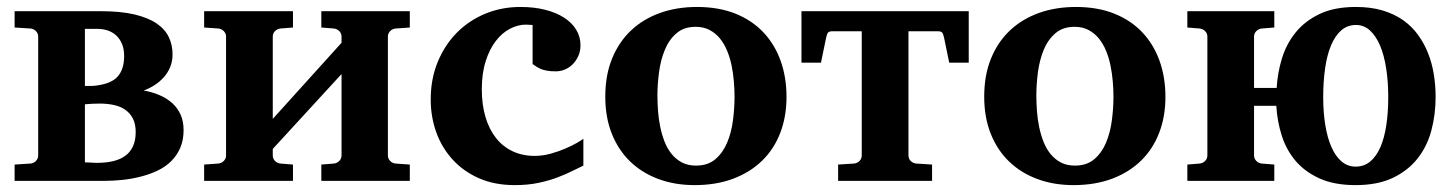

<svg xmlns="http://www.w3.org/2000/svg" viewBox="-20 -520 4178 552"><path d="M507.8 -146Q507.8 -117.2 498.3 -95.2Q488.8 -73.2 472.4 -56.9Q456.1 -40.5 433.6 -29.8Q411.1 -19 385.7 -12.5Q360.4 -5.9 333 -2.9Q305.7 0 278.8 0H22V-46.9L67.9 -49.8Q77.1 -50.8 83.5 -57.4Q89.8 -64 89.8 -73.2V-415Q89.8 -423.8 83.5 -430.4Q77.1 -437 67.9 -438L22 -440.9V-487.8H270Q327.1 -487.8 366.5 -478.5Q405.8 -469.2 430.2 -452.6Q454.6 -436 465.3 -413.3Q476.1 -390.6 476.1 -363.8Q476.1 -343.8 469.2 -327.1Q462.4 -310.5 450.7 -297.6Q439 -284.7 424.1 -275.1Q409.2 -265.6 393.1 -259.8Q418 -255.4 439 -246.3Q460 -237.3 475.3 -223.4Q490.7 -209.5 499.3 -190.2Q507.8 -170.9 507.8 -146ZM370.1 -140.1Q370.1 -163.1 362.3 -178.7Q354.5 -194.3 340.6 -204.1Q326.7 -213.9 307.9 -218Q289.1 -222.2 267.1 -222.2Q256.3 -222.2 245.1 -221.7Q233.9 -221.2 224.1 -220.2V-53.2Q226.6 -53.2 231.4 -53Q236.3 -52.7 241.5 -52.5Q246.6 -52.2 251.5 -52Q256.3 -51.8 258.8 -51.8Q284.2 -51.8 304.9 -56.6Q325.7 -61.5 340.1 -72Q354.5 -82.5 362.3 -99.4Q370.1 -116.2 370.1 -140.1ZM336.9 -358.9Q336.9 -378.9 330.8 -393.6Q324.7 -408.2 314.2 -418Q303.7 -427.7 289.6 -432.4Q275.4 -437 259.8 -437H224.1V-272.9H240.7Q250 -272.9 255.9 -273.9Q300.3 -279.3 318.6 -300.3Q336.9 -321.3 336.9 -358.9Z M903.8 0V-46.9L939.9 -49.8Q949.2 -50.8 955.6 -57.4Q961.9 -64 961.9 -73.2V-307.1L764.2 -91.8V-73.2Q764.2 -64 770.5 -57.4Q776.9 -50.8 786.1 -49.8L822.3 -46.9V0H566.9V-46.9L607.9 -49.8Q617.2 -50.8 623.5 -57.4Q629.9 -64 629.9 -73.2V-415Q629.9 -423.8 623.5 -430.4Q617.2 -437 607.9 -438L566.9 -440.9V-487.8H822.3V-440.9L786.1 -438Q776.9 -437 770.5 -430.4Q764.2 -423.8 764.2 -415V-178.2L961.9 -397V-415Q961.9 -423.8 955.6 -430.4Q949.2 -437 939.9 -438L903.8 -440.9V-487.8H1158.2V-440.9L1117.2 -438Q1107.9 -437 1101.6 -430.4Q1095.2 -423.8 1095.2 -415V-73.2Q1095.2 -64 1101.6 -57.4Q1107.9 -50.8 1117.2 -49.8L1158.2 -46.9V0Z M1657.2 -43.9Q1644.5 -38.1 1626.2 -28.8Q1607.9 -19.5 1583.7 -10.3Q1559.6 -1 1528.8 5.6Q1498 12.2 1460 12.2Q1401.4 12.2 1356.4 -7.8Q1311.5 -27.8 1280.8 -61.8Q1250 -95.7 1234.1 -140.1Q1218.3 -184.6 1218.3 -233.9Q1218.3 -293 1238.5 -342Q1258.8 -391.1 1293.7 -426.3Q1328.6 -461.4 1375.5 -480.7Q1422.4 -500 1476.1 -500Q1515.6 -500 1547.4 -491.9Q1579.1 -483.9 1601.8 -469.2Q1624.5 -454.6 1636.7 -434.3Q1648.9 -414.1 1648.9 -390.1Q1648.9 -373 1642.8 -359.4Q1636.7 -345.7 1627 -335.7Q1617.2 -325.7 1604.5 -320.3Q1591.8 -314.9 1578.1 -314.9Q1562.5 -314.9 1552 -316.9Q1541.5 -318.8 1534.2 -322Q1526.9 -325.2 1521.5 -328.9Q1516.1 -332.5 1511.2 -335.9V-448.2Q1504.9 -448.2 1501.2 -448.7Q1497.6 -449.2 1492.2 -449.2Q1469.2 -449.2 1446.5 -437.5Q1423.8 -425.8 1405.8 -402.6Q1387.7 -379.4 1376.5 -344.5Q1365.2 -309.6 1365.2 -263.2Q1365.2 -219.2 1375.7 -183.8Q1386.2 -148.4 1405.8 -123.5Q1425.3 -98.6 1453.6 -85.2Q1481.9 -71.8 1517.1 -71.8Q1540 -71.8 1563 -78.1Q1585.9 -84.5 1605.2 -92.8Q1624.5 -101.1 1638.4 -109.1Q1652.3 -117.2 1657.2 -121.1Z M2091.8 -242.2Q2091.8 -263.2 2089.8 -286.4Q2087.9 -309.6 2083.3 -332Q2078.6 -354.5 2070.3 -374.5Q2062 -394.5 2049.6 -409.7Q2037.1 -424.8 2020 -433.8Q2002.9 -442.9 1980 -442.9Q1946.3 -442.9 1924.8 -424.3Q1903.3 -405.8 1891.4 -376.7Q1879.4 -347.7 1874.8 -313Q1870.1 -278.3 1870.1 -246.1Q1870.1 -224.6 1871.8 -201.2Q1873.5 -177.7 1878.2 -155.3Q1882.8 -132.8 1890.6 -112.8Q1898.4 -92.8 1910.9 -77.4Q1923.3 -62 1940.4 -53Q1957.5 -43.9 1981 -43.9Q2015.1 -43.9 2036.6 -62.3Q2058.1 -80.6 2070.3 -109.4Q2082.5 -138.2 2087.2 -173.3Q2091.8 -208.5 2091.8 -242.2ZM2241.2 -241.2Q2241.2 -185.1 2223.4 -138.4Q2205.6 -91.8 2171.4 -58.3Q2137.2 -24.9 2088.1 -6.3Q2039.1 12.2 1977.1 12.2Q1919.9 12.2 1872.8 -5.4Q1825.7 -22.9 1791.7 -55.7Q1757.8 -88.4 1739 -135.5Q1720.2 -182.6 1720.2 -242.2Q1720.2 -303.7 1739.7 -351.6Q1759.3 -399.4 1794.2 -432.4Q1829.1 -465.3 1877.4 -482.7Q1925.8 -500 1983.9 -500Q2045.9 -500 2093.8 -481Q2141.6 -461.9 2174.3 -427.5Q2207 -393.1 2224.1 -345.7Q2241.2 -298.3 2241.2 -241.2Z M2709 -339.8 2694.3 -411.1Q2691.9 -422.4 2688.7 -426.3Q2685.5 -430.2 2675.3 -430.2H2591.8V-73.2Q2591.8 -64 2598.1 -57.4Q2604.5 -50.8 2613.8 -49.8L2659.7 -46.9V0H2389.6V-46.9L2435.5 -49.8Q2444.8 -50.8 2451.2 -57.4Q2457.5 -64 2457.5 -73.2V-430.2H2374Q2363.8 -430.2 2360.6 -426.3Q2357.4 -422.4 2355 -411.1L2340.3 -339.8H2284.2V-487.8H2765.1V-339.8Z M3181.2 -242.2Q3181.2 -263.2 3179.2 -286.4Q3177.2 -309.6 3172.6 -332Q3168 -354.5 3159.7 -374.5Q3151.4 -394.5 3138.9 -409.7Q3126.5 -424.8 3109.4 -433.8Q3092.3 -442.9 3069.3 -442.9Q3035.6 -442.9 3014.2 -424.3Q2992.7 -405.8 2980.7 -376.7Q2968.8 -347.7 2964.1 -313Q2959.5 -278.3 2959.5 -246.1Q2959.5 -224.6 2961.2 -201.2Q2962.9 -177.7 2967.5 -155.3Q2972.2 -132.8 2980 -112.8Q2987.8 -92.8 3000.2 -77.4Q3012.7 -62 3029.8 -53Q3046.9 -43.9 3070.3 -43.9Q3104.5 -43.9 3126 -62.3Q3147.5 -80.6 3159.7 -109.4Q3171.9 -138.2 3176.5 -173.3Q3181.2 -208.5 3181.2 -242.2ZM3330.6 -241.2Q3330.6 -185.1 3312.7 -138.4Q3294.9 -91.8 3260.7 -58.3Q3226.6 -24.9 3177.5 -6.3Q3128.4 12.2 3066.4 12.2Q3009.3 12.2 2962.2 -5.4Q2915 -22.9 2881.1 -55.7Q2847.2 -88.4 2828.4 -135.5Q2809.6 -182.6 2809.6 -242.2Q2809.6 -303.7 2829.1 -351.6Q2848.6 -399.4 2883.5 -432.4Q2918.5 -465.3 2966.8 -482.7Q3015.1 -500 3073.2 -500Q3135.3 -500 3183.1 -481Q3231 -461.9 3263.7 -427.5Q3296.4 -393.1 3313.5 -345.7Q3330.6 -298.3 3330.6 -241.2Z M3971.2 -241.2Q3971.2 -285.2 3965.3 -323Q3959.5 -360.8 3947.8 -388.7Q3936 -416.5 3918.7 -432.4Q3901.4 -448.2 3878.4 -448.2Q3853.5 -448.2 3835.7 -432.4Q3817.9 -416.5 3806.4 -388.7Q3794.9 -360.8 3789.6 -323Q3784.2 -285.2 3784.2 -241.2Q3784.2 -196.8 3790.3 -159.9Q3796.4 -123 3808.1 -96.7Q3819.8 -70.3 3837.2 -55.7Q3854.5 -41 3877.4 -41Q3901.9 -41 3919.4 -55.7Q3937 -70.3 3948.5 -96.7Q3960 -123 3965.6 -159.9Q3971.2 -196.8 3971.2 -241.2ZM4107.4 -241.2Q4107.4 -190.9 4095.2 -145Q4083 -99.1 4055.4 -64.2Q4027.8 -29.3 3984.1 -8.5Q3940.4 12.2 3877.4 12.2Q3815.9 12.2 3773.4 -7.1Q3731 -26.4 3704.3 -58.1Q3677.7 -89.8 3664.8 -130.9Q3651.9 -171.9 3649.4 -215.8H3585.4V-73.2Q3585.4 -64 3591.8 -57.4Q3598.1 -50.8 3607.4 -49.8L3643.6 -46.9V0H3393.6V-46.9L3429.2 -49.8Q3438.5 -50.8 3444.8 -57.4Q3451.2 -64 3451.2 -73.2V-415Q3451.2 -423.8 3444.8 -430.4Q3438.5 -437 3429.2 -438L3393.6 -440.9V-487.8H3643.6V-440.9L3607.4 -438Q3598.1 -437 3591.8 -430.4Q3585.4 -423.8 3585.4 -415V-267.1H3650.4Q3652.8 -310.1 3665.5 -351.8Q3678.2 -393.6 3704.8 -426.5Q3731.4 -459.5 3773.7 -479.7Q3815.9 -500 3878.4 -500Q3920.9 -500 3954.6 -490Q3988.3 -480 4013.7 -462.2Q4039.1 -444.3 4056.9 -419.7Q4074.7 -395 4085.9 -366.5Q4097.2 -337.9 4102.3 -305.9Q4107.4 -273.9 4107.4 -241.2Z"/></svg>

Font: Charis SIL Cyr
Style: Bold
Weight: 700
Foundry: SIL International
Version: Version 5.000